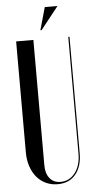

<svg xmlns="http://www.w3.org/2000/svg" viewBox="-59 -888 457 932"><g transform="rotate(-5 170.0 -422.0)"><path d="M127 -699V-88Q127 -48 146 -24.5Q165 -1 199 -1Q242 -1 269.5 -36.5Q297 -72 297 -130V-699H303V-131Q303 -67 271.5 -29Q240 9 184 9Q153 9 127 -3Q101 -15 82.5 -37Q64 -59 53.5 -90Q43 -121 43 -158V-699ZM165 -743 196 -853H258L171 -743Z"/></g></svg>

Font: Moniqa SemBd Narrow Display
Style: Regular
Weight: 600
Width: 4
Designer: Rajesh Rajput
Foundry: Rajesh Rajput
Version: Version 1.000